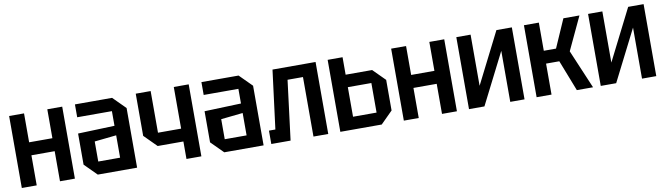

<svg xmlns="http://www.w3.org/2000/svg" viewBox="-34 -1016 5097 1471"><g transform="rotate(-10 2515.0 -280.0)"><path d="M47 0V-560H163V-335H344V-560H460V0H344V-234H163V0Z M544 -94V-336L829 -346V-460H559V-560H848L944 -464V0H638ZM659 -254V-98H829V-272Z M1444 -560V0H1328V-136H1128L1032 -232V-560H1148V-236H1328V-560Z M1528 -94V-336L1813 -346V-460H1543V-560H1832L1928 -464V0H1622ZM1643 -254V-98H1813V-272Z M2431 -560V0H2316V-463H2196L2138 0H1988V-104H2038L2096 -560Z M2525 0V-560H2641V-424H2847L2940 -331V-93L2847 0ZM2641 -97H2824V-327H2641Z M3019 0V-560H3135V-335H3316V-560H3432V0H3316V-234H3135V0Z M3958 0H3847V-397L3646 0H3526V-560H3637V-162L3838 -560H3958Z M4052 0V-560H4168V-341H4263L4359 -560H4484L4363 -302L4491 0H4365L4271 -241H4168V0Z M4983 0H4872V-397L4671 0H4551V-560H4662V-162L4863 -560H4983Z"/></g></svg>

Font: Tektur SemiCondensed Medium
Style: Regular
Weight: 500
Width: 4
Designer: Adam Jagosz
Foundry: Adam Jagosz
Version: Version 1.005;gftools[0.9.30]